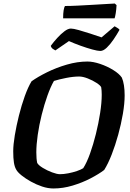

<svg xmlns="http://www.w3.org/2000/svg" viewBox="-20 -1069 736 1089"><path d="M283 0Q252 0 219 -11Q186 -22 155.5 -39Q125 -56 102.5 -74Q80 -92 72 -107Q63 -122 59 -146.5Q55 -171 55 -211Q55 -248 64 -302Q73 -356 87.5 -414Q102 -472 120.5 -523.5Q139 -575 159 -608Q194 -633 246.5 -659Q299 -685 359 -702.5Q419 -720 476 -720Q508 -720 548 -706.5Q588 -693 622 -672Q656 -651 671 -629Q679 -611 683 -585Q687 -559 687 -528Q687 -482 677 -423.5Q667 -365 650.5 -305Q634 -245 613.5 -192.5Q593 -140 571 -105Q541 -82 494 -57.5Q447 -33 392 -16.5Q337 0 283 0ZM320 -81Q341 -81 367 -86Q393 -91 416.5 -99Q440 -107 452 -115Q472 -146 490.5 -197.5Q509 -249 524 -309.5Q539 -370 548 -428.5Q557 -487 557 -532Q557 -556 554 -574Q550 -584 528 -598.5Q506 -613 478 -624Q450 -635 429 -635Q396 -635 355.5 -627Q315 -619 286 -610Q267 -577 249 -526.5Q231 -476 216.5 -418Q202 -360 194 -304Q186 -248 186 -205Q186 -168 191 -145Q198 -132 222.5 -117Q247 -102 275 -91.5Q303 -81 320 -81ZM549 -780Q534 -780 503 -788.5Q472 -797 436 -810Q400 -823 371 -836L294 -783Q288 -786 279.5 -792Q271 -798 268 -809Q284 -831 304.5 -853.5Q325 -876 345.5 -891.5Q366 -907 382 -907Q396 -907 426.5 -898.5Q457 -890 492 -878.5Q527 -867 556 -857L630 -920Q636 -916 644.5 -911.5Q653 -907 658 -900Q643 -873 624 -845Q605 -817 585.5 -798.5Q566 -780 549 -780ZM338 -965Q338 -993 341 -1011Q344 -1029 349 -1035Q379 -1035 419.5 -1037Q460 -1039 502 -1041.5Q544 -1044 578.5 -1046Q613 -1048 631 -1049L641 -1040Q640 -1016 636.5 -994.5Q633 -973 630 -965Z"/></svg>

Font: Texturina
Style: Bold Italic
Weight: 700
Italic angle: -11°
Designer: Guillermo Torres Carreño
Foundry: Omnibus-Type
Version: Version 1.002; ttfautohint (v1.8.3)